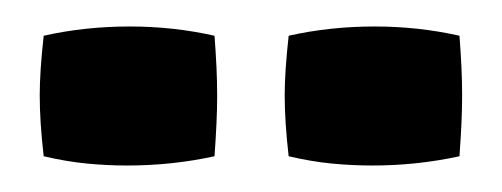

<svg xmlns="http://www.w3.org/2000/svg" viewBox="-20 -807 379 145"><path d="M327 -780Q328 -767 328.5 -756Q329 -745 329 -735Q329 -725 328.5 -714Q328 -703 327 -689Q295 -682 261 -682Q246 -682 230.5 -683.5Q215 -685 198 -689Q195 -715 195 -735Q195 -753 198 -780Q229 -787 263 -787Q296 -787 327 -780ZM142 -780Q143 -767 143.5 -756Q144 -745 144 -735Q144 -725 143.5 -714Q143 -703 142 -689Q110 -682 76 -682Q61 -682 45.5 -683.5Q30 -685 13 -689Q10 -715 10 -735Q10 -753 13 -780Q44 -787 78 -787Q111 -787 142 -780Z"/></svg>

Font: Bakbak One
Style: Regular
Weight: 400
Designer: Saumya Kishore and Sanchit Sawaria
Foundry: A Good Feeling
Version: Version 1.003; ttfautohint (v1.8.3)